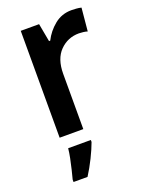

<svg xmlns="http://www.w3.org/2000/svg" viewBox="-146 -623 692 915"><g transform="rotate(-20 200.5 -165.5)"><path d="M334 -552Q345 -552 358.5 -551Q372 -550 384 -547L373 -430Q364 -433 351.5 -434.5Q339 -436 330 -436Q273 -436 233.5 -396Q194 -356 194 -280V0H74V-542H167L184 -450H190Q211 -492 248 -522Q285 -552 334 -552ZM210 71Q198 104 178 144.5Q158 185 135 221H64V209Q69 190 75.5 163.5Q82 137 87.5 109.5Q93 82 95 61H210Z"/></g></svg>

Font: Noto Sans Malayalam SemiCondensed SemiBold
Style: Regular
Weight: 600
Width: 4
Designer: Jelle Bosma - Monotype Design Team
Foundry: Monotype Imaging Inc.
Version: Version 2.104; ttfautohint (v1.8.4.7-5d5b)